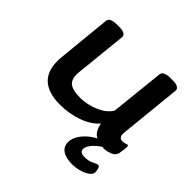

<svg xmlns="http://www.w3.org/2000/svg" viewBox="-180 -693 1053 1053"><g transform="rotate(45 346.5 -167.0)"><path d="M242 7Q44 7 63 -184L94 -496Q97 -525 150 -525H169Q196 -525 208.5 -517Q221 -509 220 -497L189 -196Q183 -142 206.5 -120Q230 -98 292 -98Q321 -98 356.5 -106.5Q392 -115 424.5 -133.5Q457 -152 476 -182L509 -496Q512 -525 565 -525H585Q611 -525 623.5 -517Q636 -509 635 -497L598 -133Q594 -93 626 -93Q638 -93 646 -96.5Q654 -100 658 -100Q665 -100 665 -89Q665 -86 664 -73.5Q663 -61 659 -38Q654 -13 628 -3Q602 7 581 7Q536 7 508.5 -12.5Q481 -32 473 -79Q436 -37 372.5 -15Q309 7 242 7ZM518 191Q470 191 443.5 173Q417 155 417 120Q417 94 433.5 67Q450 40 477.5 18Q505 -4 538 -17L597 -10Q557 9 529.5 37.5Q502 66 502 89Q502 115 539 115Q570 115 592.5 103.5Q615 92 623 92Q632 92 636 106Q640 120 640 132Q640 148 621.5 161.5Q603 175 575 183Q547 191 518 191Z"/></g></svg>

Font: Asap Expanded Expanded SemiBold
Style: Italic
Weight: 600
Width: 7
Italic angle: -6°
Designer: Pablo Cosgaya
Foundry: Omnibus-Type
Version: Version 3.001; ttfautohint (v1.8.4.7-5d5b)